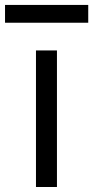

<svg xmlns="http://www.w3.org/2000/svg" viewBox="-67 -747 372 767"><path d="M76.7 -545.5H160.5V0H76.7ZM285.5 -656.2H-46.9V-727.3H285.5Z"/></svg>

Font: Interop
Style: Regular
Weight: 400
Designer: Rasmus Andersson, Google, Jang Haemin
Foundry: jhaemin
Version: Version 1.008